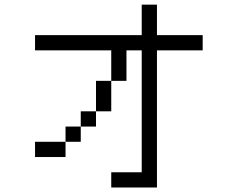

<svg xmlns="http://www.w3.org/2000/svg" viewBox="-20 -887 1040 840"><path d="M600 -733.3V-866.7H666.7V-733.3H866.7V-666.7H666.7V-66.7H466.7V-133.3H600V-666.7H533.3V-533.3H466.7V-666.7H133.3V-733.3ZM133.3 -200V-266.7H266.7V-200ZM266.7 -266.7V-333.3H333.3V-266.7ZM400 -333.3H333.3V-400H400ZM400 -400V-533.3H466.7V-400Z"/></svg>

Font: Galmuri14 Regular
Style: Regular
Weight: 400
Designer: Lee Minseo (quiple)
Version: Version 2.399;hotconv 1.1.1;makeotfexe 2.6.0 DEVELOPMENT